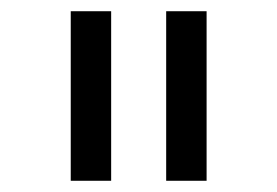

<svg xmlns="http://www.w3.org/2000/svg" viewBox="-20 -778 494 342"><path d="M106 -456ZM106 -758H178V-456H106ZM276 -758H348V-456H276Z"/></svg>

Font: Biryani Light
Style: Regular
Weight: 300
Designer: Dan Reynolds and Mathieu Réguer
Foundry: Dan Reynolds and Mathieu Réguer
Version: Version 1.004; ttfautohint (v1.1) -l 5 -r 5 -G 72 -x 0 -D la